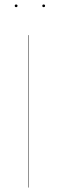

<svg xmlns="http://www.w3.org/2000/svg" viewBox="-20 -837 254 857"><path d="M51.8 -816.9Q58.1 -816.9 58.1 -811Q58.1 -805.2 51.8 -805.2Q45.9 -805.2 45.9 -811Q45.9 -816.9 51.8 -816.9ZM174.8 -816.9Q181.2 -816.9 181.2 -811Q181.2 -805.2 174.8 -805.2Q168.9 -805.2 168.9 -811Q168.9 -816.9 174.8 -816.9ZM107.9 -680.2V0H106V-680.2Z"/></svg>

Font: Fira Sans Compressed Two
Style: Regular
Weight: 100
Width: 1
Designer: Carrois Corporate & Edenspiekermann AG
Foundry: Carrois Corporate GbR & Edenspiekermann AG
Version: Version 4.203;PS 004.203;hotconv 1.0.88;makeotf.lib2.5.64775